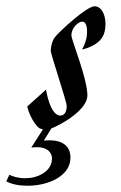

<svg xmlns="http://www.w3.org/2000/svg" viewBox="-164 -404 386 613"><path d="M-144 175C-125 185 -102 189 -75 189C-13 189 61 160 61 99C61 67 41 44 -6 44C-12 44 -17 44 -24 45L0 6C34 -7 115 -54 115 -99C115 -154 64 -276 64 -291C64 -317 87 -335 99 -335C110 -335 114 -318 114 -305C114 -289 112 -272 98 -246C98 -246 160 -257 170 -303C179 -343 165 -384 138 -384C112 -384 22 -300 11 -285C2 -273 -2 -253 -2 -242C-2 -230 49 -81 49 -65C49 -48 42 -35 29 -35C-5 -35 -17 -118 -17 -118L-77 -64C-71 -36 -51 -2 -37 6L-27 9L-64 67C-56 66 -49 66 -44 66C-17 66 2 80 2 102C2 145 -46 165 -82 165C-106 165 -122 160 -134 154Z"/></svg>

Font: Romanesco
Style: Regular
Weight: 400
Designer: Astigmatic (AOETI)
Foundry: Astigmatic (AOETI)
Version: Version 1.000